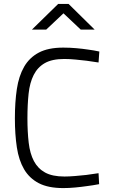

<svg xmlns="http://www.w3.org/2000/svg" viewBox="-20 -950 575 980"><path d="M486 -10Q455 -4 423 0Q396 4 364 7Q332 10 303 10Q226 10 178 -15Q130 -40 103 -86Q76 -132 66 -198Q56 -264 56 -346Q56 -429 66 -495.5Q76 -562 103 -609Q130 -656 178 -681.5Q226 -707 303 -707Q337 -707 370 -704Q403 -701 429 -697Q460 -693 487 -687L483 -631Q453 -636 422 -640Q396 -643 365.5 -646Q335 -649 308 -649Q246 -649 209 -628Q172 -607 152 -567.5Q132 -528 126 -472Q120 -416 120 -346Q120 -277 126.5 -221.5Q133 -166 153 -128Q173 -90 210 -69.5Q247 -49 309 -49Q332 -49 362.5 -51.5Q393 -54 420 -57Q452 -61 483 -66ZM277 -930H330L463 -799H392L304 -882L216 -799H143Z"/></svg>

Font: Panefresco 250wt
Style: Regular
Weight: 300
Version: Version 1.000